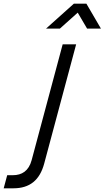

<svg xmlns="http://www.w3.org/2000/svg" viewBox="-164 -780 567 1040"><path d="M85.3 -625H160.3L257 -711.5L307.8 -625H382.8L304 -760H236ZM-144 240H-91.5C-3 240 51.3 196 75.4 106L248.5 -540H175.5L7.4 87.5C-8.3 146 -45.5 169 -94.5 169H-125Z"/></svg>

Font: Manrope
Style: RegularItalic
Weight: 400
Italic angle: -15°
Designer: Mikhail Sharanda
Foundry: Mikhail Sharanda
Version: Version 4.502;hotconv 1.0.109;makeotfexe 2.5.65596